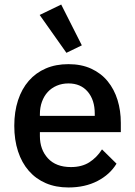

<svg xmlns="http://www.w3.org/2000/svg" viewBox="-20 -815 596 847"><path d="M282 12Q226 12 182 -7Q138 -26 107 -61.5Q76 -97 59.5 -147.5Q43 -198 43 -260Q43 -322 59.5 -372.5Q76 -423 107 -458.5Q138 -494 182 -513Q226 -532 282 -532Q339 -532 382.5 -512Q426 -492 455 -456.5Q484 -421 498.5 -374Q513 -327 513 -273V-232H156V-215Q156 -155 191.5 -116.5Q227 -78 293 -78Q341 -78 374 -99Q407 -120 430 -156L494 -93Q465 -45 410 -16.5Q355 12 282 12ZM282 -447Q254 -447 230.5 -437Q207 -427 190.5 -409Q174 -391 165 -366Q156 -341 156 -311V-304H398V-314Q398 -374 367 -410.5Q336 -447 282 -447ZM155 -749 250 -795 341 -615 273 -582Z"/></svg>

Font: IBM Plex Thai Medium
Style: Regular
Weight: 500
Designer: Mike Abbink, Paul van der Laan, Pieter van Rosmalen, Ben Mitchell, Mark Frömberg
Foundry: Bold Monday
Version: Version 1.0